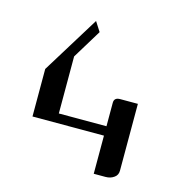

<svg xmlns="http://www.w3.org/2000/svg" viewBox="-78 -538 564 608"><g transform="rotate(15 204.0 -234.5)"><path d="M47.9 -125V-280.8L164.1 -469.2L184.1 -438L126 -342.8V-155.8H282.2V-232.9Q282.2 -250 301.8 -250H359.9V-30.8Q359.9 -16.6 349.1 -8.8Q337.4 0 320.8 0H282.2V-125Z"/></g></svg>

Font: Hhenum
Style: Regular
Weight: 400
Designer: T. Christopher White
Version: Version 1.0